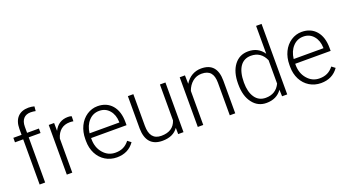

<svg xmlns="http://www.w3.org/2000/svg" viewBox="-56 -1335 3459 1919"><g transform="rotate(-20 1673.0 -375.0)"><path d="M176.8 0V-480.5H302.7V-528.3H176.8V-593.8C176.8 -667.5 214.4 -709 278.8 -709C297.9 -709 315.9 -707 332 -703.1L336.4 -752C317.4 -757.3 296.4 -760.3 274.4 -760.3C176.3 -760.3 118.2 -700.2 118.2 -592.3V-528.3H30.8V-480.5H118.2V0Z M652.8 -531.7C643.6 -536.1 630.4 -538.1 614.3 -538.1C545.9 -538.1 496.1 -506.8 465.3 -444.3L464.4 -528.3H407.2V0H465.3V-362.8C486.8 -440.4 539.1 -481.9 611.8 -481.9C626 -481.9 639.2 -481 651.4 -478.5Z M939 9.8C1020.5 9.8 1083 -21.5 1126 -83.5L1089.4 -111.3C1050.3 -61 1003.9 -39.6 941.4 -39.6C889.2 -39.6 846.2 -59.6 812 -99.6C777.3 -139.2 760.3 -189 760.3 -249V-260.3H1137.2V-293C1137.2 -368.7 1118.7 -428.7 1081.1 -472.7C1043.5 -516.1 992.2 -538.1 928.2 -538.1C887.2 -538.1 849.1 -526.4 814 -503.4C743.7 -456.5 702.1 -371.6 702.1 -270V-249C702.1 -199.7 712.4 -155.8 732.4 -116.2C772.9 -37.1 849.1 9.8 939 9.8ZM928.2 -488.3C972.7 -488.3 1008.3 -472.2 1035.6 -440.4C1063 -408.7 1077.6 -367.2 1079.1 -316.4V-310.1H762.2C768.6 -364.3 787.1 -407.7 817.4 -439.9C847.2 -472.2 884.3 -488.3 928.2 -488.3Z M1591.8 0H1648.4V-528.3H1589.8V-146C1567.4 -76.2 1513.7 -41 1429.2 -41C1347.7 -41 1307.1 -91.3 1307.1 -191.9V-528.3H1249V-184.6C1250.5 -56.2 1309.6 9.8 1422.4 9.8C1499.5 9.8 1555.7 -15.6 1590.8 -66.9Z M1800.3 -528.3V0H1858.4V-361.8C1871.6 -400.4 1892.6 -430.7 1920.4 -453.6C1948.2 -476.1 1980 -487.3 2016.1 -487.3C2102.5 -487.3 2140.1 -441.4 2140.6 -347.2V0H2198.7V-346.7C2198.2 -474.1 2143.6 -538.1 2030.3 -538.1C1958.5 -538.1 1897.5 -502.9 1857.9 -438L1856 -528.3Z M2326.2 -262.2C2326.2 -178.7 2344.7 -112.8 2382.3 -64C2419.4 -14.6 2468.3 9.8 2529.3 9.8C2602.1 9.8 2656.7 -17.1 2694.3 -70.3L2696.8 0H2751.5V-750H2693.4V-453.6C2655.8 -509.8 2601.6 -538.1 2530.3 -538.1C2467.3 -538.1 2418 -513.7 2381.3 -465.3C2344.7 -416.5 2326.2 -351.1 2326.2 -269ZM2385.3 -258.8C2385.3 -409.2 2442.9 -487.3 2541 -487.3C2612.3 -487.3 2663.1 -453.1 2693.4 -384.3V-136.2C2663.1 -72.8 2611.8 -41 2540 -41C2490.7 -41 2452.6 -60.5 2425.8 -99.6C2398.9 -138.2 2385.3 -191.4 2385.3 -258.8Z M3109.9 9.8C3191.4 9.8 3253.9 -21.5 3296.9 -83.5L3260.3 -111.3C3221.2 -61 3174.8 -39.6 3112.3 -39.6C3060.1 -39.6 3017.1 -59.6 2982.9 -99.6C2948.2 -139.2 2931.2 -189 2931.2 -249V-260.3H3308.1V-293C3308.1 -368.7 3289.6 -428.7 3252 -472.7C3214.4 -516.1 3163.1 -538.1 3099.1 -538.1C3058.1 -538.1 3020 -526.4 2984.9 -503.4C2914.6 -456.5 2873 -371.6 2873 -270V-249C2873 -199.7 2883.3 -155.8 2903.3 -116.2C2943.8 -37.1 3020 9.8 3109.9 9.8ZM3099.1 -488.3C3143.6 -488.3 3179.2 -472.2 3206.5 -440.4C3233.9 -408.7 3248.5 -367.2 3250 -316.4V-310.1H2933.1C2939.5 -364.3 2958 -407.7 2988.3 -439.9C3018.1 -472.2 3055.2 -488.3 3099.1 -488.3Z"/></g></svg>

Font: Shabnam Thin
Style: Regular
Weight: 100
Foundry: DejaVu fonts team - Redesigned by Saber Rastikerdar - Based on Vazir font
Version: Version 5.0.1